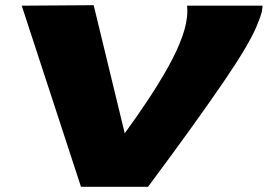

<svg xmlns="http://www.w3.org/2000/svg" viewBox="-20 -722 1035 742"><path d="M552 0H293L64 -700L342 -702L462 -207Q509 -271 552 -336Q595 -401 629.5 -462.5Q664 -524 684 -579.5Q704 -635 704 -680Q704 -689 703.5 -693Q703 -697 703 -700H995Q994 -694 993.5 -688.5Q993 -683 992 -677Q985 -651 970 -616.5Q955 -582 925.5 -532Q896 -482 847 -410Q798 -338 726 -237.5Q654 -137 552 0Z"/></svg>

Font: Georama ExtraExtended ExtraBold
Style: Italic
Weight: 800
Width: 8
Italic angle: -9°
Designer: Jean-Baptiste Levee
Foundry: Production Type
Version: Version 1.000